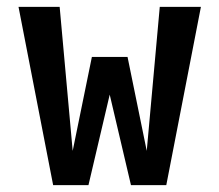

<svg xmlns="http://www.w3.org/2000/svg" viewBox="-20 -540 640 560"><path d="M135 0 34 -520H154L192 -100L248 -374H352L408 -100L446 -520H566L465 0H362L300 -264L238 0Z"/></svg>

Font: Iosevka SS04 Extended
Style: Bold
Weight: 700
Width: 7
Monospace: yes
Designer: Belleve Invis
Foundry: Belleve Invis
Version: Version 19.0.0; ttfautohint (v1.8.4)